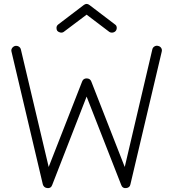

<svg xmlns="http://www.w3.org/2000/svg" viewBox="-20 -949 886 982"><path d="M222 13Q204 11 199 -6L39 -684Q36 -694 41.5 -702.5Q47 -711 57 -714Q68 -716 76.5 -710.5Q85 -705 87 -695L229 -95L400 -532Q406 -548 423 -548Q441 -548 447 -532L618 -95L759 -696Q761 -706 770 -711.5Q779 -717 789 -714Q799 -712 804.5 -703.5Q810 -695 807 -684L647 -6Q644 11 625 13Q606 15 600 -3L423 -455L247 -3Q241 15 222 13ZM306 -786Q299 -781 289.5 -782.5Q280 -784 273 -791Q268 -799 269 -808.5Q270 -818 278 -824L408 -923Q423 -935 438 -923L568 -824Q576 -819 577 -809Q578 -799 572 -791Q566 -784 556.5 -782.5Q547 -781 539 -786L423 -874Z"/></svg>

Font: Zen Kurenaido
Style: ARC
Weight: 400
Designer: Yoshimichi Ohira
Foundry: Positype
Version: Version 1.001